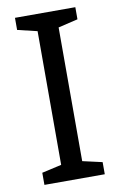

<svg xmlns="http://www.w3.org/2000/svg" viewBox="-83 -761 504 808"><g transform="rotate(-10 169.5 -357.0)"><path d="M297.9 0H40V-51.8L124 -70.8V-642.1L40 -662.1V-713.9H297.9V-662.1L213.9 -642.1V-70.8L297.9 -51.8Z"/></g></svg>

Font: Defago Noto Sans
Style: Regular
Weight: 400
Designer: John M. Durdin
Foundry: Lao IT Dev Co., Ltd.
Version: Version 1.000 2007 initial release